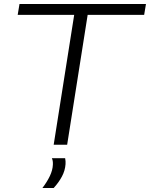

<svg xmlns="http://www.w3.org/2000/svg" viewBox="-20 -720 746 955"><path d="M697 -646H416L314 0H247L349 -646H68L77 -700H706ZM238 67H304Q307 82 306 96Q304 128 288 158Q272 188 247 215H191Q214 185 228 155.5Q242 126 243 99Q244 79 238 67Z"/></svg>

Font: Georama Expanded Light
Style: Italic
Weight: 300
Width: 7
Italic angle: -9°
Designer: Jean-Baptiste Levee
Foundry: Production Type
Version: Version 1.000